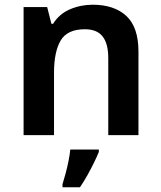

<svg xmlns="http://www.w3.org/2000/svg" viewBox="-20 -573 684 814"><path d="M373 -553Q464 -553 515.5 -505.5Q567 -458 567 -354V0H439V-327Q439 -388 415 -418.5Q391 -449 340 -449Q265 -449 237 -401Q209 -353 209 -264V0H80V-543H180L198 -472H205Q231 -514 276.5 -533.5Q322 -553 373 -553ZM399 71Q391 91 378.5 116.5Q366 142 351 169Q336 196 319 221H245V208Q251 189 258 163Q265 137 270.5 109.5Q276 82 278 61H399Z"/></svg>

Font: Noto Sans Kawi SemiBold
Style: Regular
Weight: 600
Designer: Fadhl Haqq
Version: Version 1.000